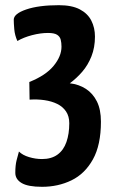

<svg xmlns="http://www.w3.org/2000/svg" viewBox="-20 -620 440 740"><path d="M142 100Q88 100 63.5 85.5Q39 71 39 46Q39 17 44 -2.5Q49 -22 53 -36Q67 -22 92 -14.5Q117 -7 142 -7Q178 -7 201.5 -24Q225 -41 236 -72.5Q247 -104 247 -145Q247 -172 234.5 -190.5Q222 -209 200.5 -219.5Q179 -230 151.5 -234Q124 -238 94 -236L93 -304Q156 -329 186.5 -366Q217 -403 217 -440Q217 -455 214 -467Q211 -479 200 -486Q189 -493 165 -493Q136 -493 103.5 -484.5Q71 -476 47 -462Q37 -484 35 -507.5Q33 -531 33 -544Q33 -567 81 -583.5Q129 -600 207 -600Q257 -600 287.5 -584Q318 -568 332 -540.5Q346 -513 346 -479Q346 -437 332.5 -403Q319 -369 297 -343.5Q275 -318 249 -299Q284 -295 311 -277.5Q338 -260 353.5 -229Q369 -198 369 -151Q369 -61 338 -5.5Q307 50 255.5 75Q204 100 142 100Z"/></svg>

Font: Yanone Kaffeesatz ExtraLight
Style: Bold
Weight: 700
Version: Version 2.003